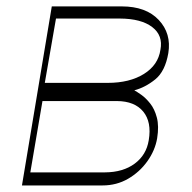

<svg xmlns="http://www.w3.org/2000/svg" viewBox="-20 -565 585 585"><path d="M46.9 0 137.8 -545.5H350.9Q425.1 -545.5 463.8 -504.1Q502.5 -462.7 492.9 -403.4Q483.3 -347.7 453.1 -323.2Q422.9 -298.7 389.2 -289.8Q396.7 -285.9 410.3 -276.3Q424 -266.7 437.5 -249.8Q451 -233 457.9 -206.9Q464.8 -180.8 458.8 -143.5Q452.4 -106.5 429 -73.7Q405.5 -40.8 370.4 -20.4Q335.2 0 292.6 0ZM72.4 -39.8H299.7Q355.1 -40.1 390.6 -66.6Q426.1 -93 433.2 -137.8Q442.5 -193.2 416.4 -225Q390.3 -256.7 336.6 -257.1H109.4ZM116.5 -312.5H308.2Q375 -312.5 418.5 -339.7Q462 -366.8 468.8 -413.4Q477.3 -457 443.7 -482.6Q410.2 -508.2 345.2 -508.5H150.6Z"/></svg>

Font: Inter UI Thin
Style: Italic
Weight: 100
Italic angle: -9.39999°
Designer: Rasmus Andersson
Foundry: rsms
Version: 3.2;8d6f07862